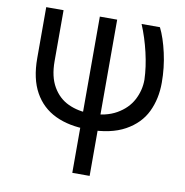

<svg xmlns="http://www.w3.org/2000/svg" viewBox="-83 -609 882 916"><g transform="rotate(10 357.5 -151.5)"><path d="M151.4 -530.3V-283.2Q151.4 -208 179.7 -159.7Q208 -111.3 255.4 -89.4Q302.7 -67.4 362.3 -67.4Q437.5 -67.4 488.8 -96.7Q540 -126 564.5 -172.4Q588.9 -218.8 588.9 -270.5Q586.9 -332 570.8 -400.9Q554.7 -469.7 529.3 -530.3H618.2Q641.6 -483.4 657.2 -413.6Q672.9 -343.8 672.9 -270.5Q672.9 -192.4 642.6 -129.4Q612.3 -66.4 543.5 -28.3Q474.6 9.8 366.2 9.8Q272.5 9.8 206.1 -22Q139.6 -53.7 103.5 -118.7Q67.4 -183.6 67.4 -283.2V-530.3ZM411.1 -530.3V226.6H327.1V-530.3Z"/></g></svg>

Font: Pretendard Std Variable
Style: Regular
Weight: 400
Designer: Base glyphs from Inter by Rasmus Andersson; Hangeul glyphs from Noto Sans CJK(Source Han Sans) by Jang Soo-young and Kan
Foundry: Kil Hyung-jin
Version: Version 1.309;Glyphs 3.2 (3225)